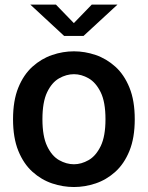

<svg xmlns="http://www.w3.org/2000/svg" viewBox="-20 -778 624 810"><path d="M292 11Q245.5 11 200 -4.2Q154.5 -19.5 117 -53.2Q79.5 -87 57.2 -141.8Q35 -196.5 35 -275Q35 -353.5 57.2 -408.2Q79.5 -463 117 -496.8Q154.5 -530.5 200 -546Q245.5 -561.5 292 -561.5Q338 -561.5 383.5 -546Q429 -530.5 466.5 -496.8Q504 -463 526.2 -408.2Q548.5 -353.5 548.5 -275Q548.5 -196.5 526.2 -141.8Q504 -87 466.5 -53.2Q429 -19.5 383.5 -4.2Q338 11 292 11ZM292 -85Q323 -85 353.8 -102.5Q384.5 -120 404.8 -161.5Q425 -203 425 -275Q425 -347.5 404.8 -388.8Q384.5 -430 354 -447.5Q323.5 -465 292 -465Q260 -465 229.2 -447.5Q198.5 -430 178.8 -388.8Q159 -347.5 159 -275Q159 -203 178.8 -161.5Q198.5 -120 229.2 -102.5Q260 -85 292 -85ZM108 -758.5H216L291.5 -680.5L367 -758.5H475.5L332.5 -626.5H250.5Z"/></svg>

Font: Junction SemiBold
Style: Regular
Weight: 600
Designer: Caroline Hadilaksono
Foundry: Caroline Hadilaksono, Tyler Finck, The League of Moveable Type
Version: Version 2.000; ttfautohint (v1.8.3)